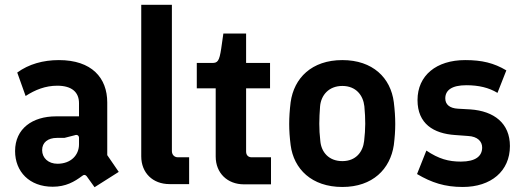

<svg xmlns="http://www.w3.org/2000/svg" viewBox="-20 -770 2187 802"><path d="M342 -34 375 12 476 -52 428 -122V-342C428 -445 363 -519 226 -519C160 -519 100 -502 52 -467L87 -369C127 -395 170 -412 219 -412C280 -412 310 -385 310 -339V-284H214C116 -284 43 -233 43 -139C43 -53 103 10 200 10C255 10 291 -11 323 -35C330 -41 336 -41 342 -34ZM220 -86C182 -86 156 -110 156 -143C156 -175 180 -194 218 -194H249L292 -205C302 -209 310 -204 310 -194V-167C310 -122 276 -86 220 -86Z M688 -1H770V-113H723C708 -113 698 -124 698 -139V-750H570V-117C570 -48 618 -1 688 -1Z M999 0H1112V-113H1031C1017 -113 1008 -122 1008 -137V-401H1108V-507H1008V-630H913L904 -567C896 -514 889 -507 866 -507H802V-401H881V-116C881 -47 930 0 999 0Z M1410 11C1537 11 1610 -64 1625 -164C1629 -196 1631 -224 1631 -252C1631 -281 1629 -310 1625 -343C1612 -445 1537 -519 1410 -519C1282 -519 1208 -444 1194 -343C1190 -310 1188 -281 1188 -252C1188 -224 1190 -196 1194 -164C1207 -64 1282 11 1410 11ZM1410 -97C1353 -97 1322 -135 1318 -181C1312 -233 1313 -273 1317 -326C1321 -372 1353 -411 1410 -411C1467 -411 1497 -372 1502 -326C1507 -272 1507 -233 1501 -181C1496 -136 1467 -97 1410 -97Z M1913 11C2031 11 2110 -55 2110 -160C2110 -255 2044 -306 1945 -313L1892 -316C1859 -318 1840 -333 1840 -359C1840 -393 1867 -414 1928 -414C1979 -414 2022 -404 2058 -382L2095 -476C2043 -507 1993 -519 1923 -519C1803 -519 1724 -455 1724 -352C1724 -253 1791 -212 1881 -206L1935 -202C1975 -200 1994 -179 1994 -154C1994 -118 1967 -95 1905 -95C1854 -95 1813 -106 1761 -141L1722 -43C1783 -7 1838 11 1913 11Z"/></svg>

Font: Finlandica SemiBold
Style: Regular
Weight: 600
Designer: Niklas Ekholm, Juho Hiilivirta, Jaakko Suomalainen
Foundry: Helsinki Type Studio
Version: Version 2.000;Glyphs 3.2 (3202)